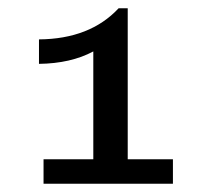

<svg xmlns="http://www.w3.org/2000/svg" viewBox="-20 -788 511 463"><path d="M74 -634V-693Q197 -694 266 -768H288V-404H397V-345H85V-404H205V-664Q151 -635 74 -634Z"/></svg>

Font: Coval
Style: Light
Weight: 300
Foundry: Context Ltd
Version: Version 001.000